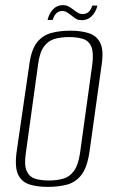

<svg xmlns="http://www.w3.org/2000/svg" viewBox="-20 -719 450 751"><path d="M167 12Q126 12 95.5 2.5Q65 -7 51 -36Q37 -65 45 -125L95 -469Q103 -526 125 -553.5Q147 -581 180.5 -590Q214 -599 255 -599Q296 -599 326.5 -589.5Q357 -580 371.5 -552.5Q386 -525 378 -469L330 -125Q321 -64 298.5 -35Q276 -6 242.5 3Q209 12 167 12ZM171 -13Q202 -13 227 -20Q252 -27 269 -50Q286 -73 293 -120L341 -467Q347 -514 337 -537Q327 -560 304 -567Q281 -574 251 -574Q219 -574 194 -567Q169 -560 152 -537Q135 -514 129 -467L81 -120Q74 -73 84.5 -50Q95 -27 117.5 -20Q140 -13 171 -13ZM300 -640Q288 -640 280 -644Q272 -648 260 -658Q253 -663 244 -669.5Q235 -676 223 -676Q211 -676 201.5 -668Q192 -660 186 -641H166Q172 -666 187.5 -682.5Q203 -699 226 -699Q239 -699 249.5 -693Q260 -687 270 -679Q279 -672 286.5 -668Q294 -664 304 -664Q316 -664 325.5 -671.5Q335 -679 341 -697H361Q355 -672 339 -656Q323 -640 300 -640Z"/></svg>

Font: Alumni Sans Thin ExtraLight
Style: Italic
Weight: 250
Italic angle: -8°
Version: Version 1.016